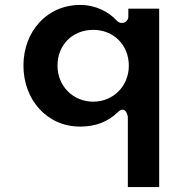

<svg xmlns="http://www.w3.org/2000/svg" viewBox="-20 -523 754 778"><path d="M75 -257C75 -118.6 170.3 -10 305 -10C368.4 -10 418.5 -30.7 455.5 -66.9C491 -101.5 498 -49 498 -49V235H625V-488H500V-455C500 -444.3 490.1 -430 475 -430H473C466.7 -430 459.3 -432.9 454.5 -438.2C421 -475.2 367.5 -503 305 -503C170.2 -503 75 -395.3 75 -257ZM213 -257C213 -339.9 272.7 -402 358 -402C440.4 -402 502 -340.2 502 -257C502 -172.4 437.4 -111 358 -111C277.8 -111 213 -172.3 213 -257Z"/></svg>

Font: Hussar Ekologiczny
Style: Regular
Weight: 400
Foundry: Cannot Into Space Fonts
Version: Version 0.97